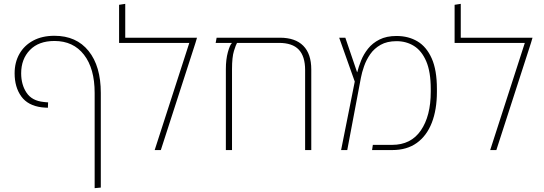

<svg xmlns="http://www.w3.org/2000/svg" viewBox="-20 -780 2830 998"><path d="M472 198V-297Q472 -424 416.5 -495.5Q361 -567 263 -567Q181 -567 135.5 -520Q90 -473 90 -399Q90 -340 118 -298Q146 -256 207 -250Q215 -249 220.5 -248.5Q226 -248 230 -248L229 -220Q224 -220 217 -220.5Q210 -221 198 -222Q125 -231 90.5 -279Q56 -327 56 -399Q56 -456 81 -500Q106 -544 152.5 -569Q199 -594 263 -594Q377 -594 440.5 -515Q504 -436 504 -297V195Z M631 -584H1004L996 -557L816 0H784L964 -557H599V-755L631 -760Z M1435 -584Q1515 -584 1556.5 -542Q1598 -500 1598 -419V0H1566V-416Q1566 -487 1533 -522Q1500 -557 1430 -557H1212Q1206 -547 1196 -515Q1186 -483 1186 -421V0H1154V-421Q1154 -471 1164.5 -509Q1175 -547 1186 -557H1154V-584ZM1101 -557 1106 -584H1264V-557Z M1753 0 1824 -356 1743 -584H1775L1836 -405H1837Q1844 -433 1857 -465.5Q1870 -498 1893 -527Q1916 -556 1952.5 -574.5Q1989 -593 2041 -593Q2103 -593 2150 -565Q2197 -537 2224 -476.5Q2251 -416 2251 -318V-303Q2251 -210 2224.5 -142Q2198 -74 2146.5 -37Q2095 0 2019 0H1914L1918 -27H2018Q2116 -27 2167.5 -102Q2219 -177 2219 -303V-318Q2219 -407 2195.5 -461.5Q2172 -516 2132 -541Q2092 -566 2041 -566Q1992 -566 1958.5 -547Q1925 -528 1904.5 -498.5Q1884 -469 1872.5 -436Q1861 -403 1856 -376L1785 0Z M2375 -584H2748L2740 -557L2560 0H2528L2708 -557H2343V-755L2375 -760Z"/></svg>

Font: Noto Sans Hebrew Light
Style: Regular
Weight: 100
Version: Version 3.000